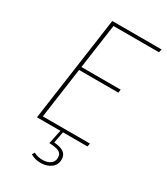

<svg xmlns="http://www.w3.org/2000/svg" viewBox="-217 -774 937 1080"><g transform="rotate(30 251.5 -234.5)"><path d="M202 -660 161 -370H416L413 -349H158L112 -21H418L414 0H255L241 74Q284 77 304.5 92Q325 107 325 137Q325 171 298.5 191.5Q272 212 232 212Q192 212 165 194L175 178Q198 192 232 192Q264 192 283 177.5Q302 163 302 138Q302 113 283 102.5Q264 92 219 91L238 0H86L182 -681H503L497 -660Z"/></g></svg>

Font: Fira Sans Thin
Style: Italic
Weight: 250
Italic angle: -8°
Designer: Carrois Corporate & Edenspiekermann AG
Foundry: Carrois Corporate GbR & Edenspiekermann AG
Version: Version 4.203